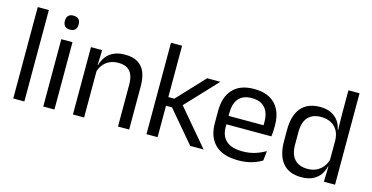

<svg xmlns="http://www.w3.org/2000/svg" viewBox="-70 -1002 2607 1344"><g transform="rotate(15 1233.0 -330.0)"><path d="M149 0H68.5V-662.5H149Z M367 0H286V-488H367ZM326.5 -568Q301.5 -568 289.2 -581.2Q277 -594.5 277 -617.5V-620Q277 -643.5 289.2 -656.5Q301.5 -669.5 326.5 -669.5Q351.5 -669.5 364 -656.5Q376.5 -643.5 376.5 -620V-617.5Q376.5 -594 364 -581Q351.5 -568 326.5 -568Z M908.5 0H827.5V-303.5Q827.5 -343 816.8 -371.5Q806 -400 781.8 -415.8Q757.5 -431.5 715.5 -431.5Q677 -431.5 648.8 -417Q620.5 -402.5 603 -377.8Q585.5 -353 578.5 -321.5L564 -379H581.5Q589.5 -412 609.5 -439.2Q629.5 -466.5 663.2 -482.8Q697 -499 746 -499Q804 -499 839.8 -477Q875.5 -455 892 -413.8Q908.5 -372.5 908.5 -312.5ZM582 0H501V-488H582L578.5 -371L582 -366.5Z M1448 0H1351L1158 -227.5H1106.5V-290.5H1158L1343 -488H1439L1217.5 -252.5V-272ZM1114.5 0H1034V-662.5H1114.5Z M1700.5 11Q1589 11 1532.5 -43.5Q1476 -98 1476 -199.5V-286.5Q1476 -389.5 1528.5 -445.2Q1581 -501 1682 -501Q1750 -501 1795.5 -475.8Q1841 -450.5 1864 -404Q1887 -357.5 1887 -293V-275Q1887 -259 1885.8 -243Q1884.5 -227 1882.5 -211.5H1808Q1809 -235.5 1809.2 -257Q1809.5 -278.5 1809.5 -296.5Q1809.5 -341 1795.2 -371.8Q1781 -402.5 1752.8 -418.8Q1724.5 -435 1682 -435Q1619 -435 1587.5 -398.5Q1556 -362 1556 -294V-247.5L1556.5 -237.5V-191Q1556.5 -160.5 1565.5 -136Q1574.5 -111.5 1593.8 -93.8Q1613 -76 1642.8 -66.8Q1672.5 -57.5 1713.5 -57.5Q1761 -57.5 1802 -70Q1843 -82.5 1879 -104L1871.5 -34Q1839 -13.5 1796 -1.2Q1753 11 1700.5 11ZM1865.5 -211.5H1518.5V-272.5H1865.5Z M2156.5 10.5Q2068.5 10.5 2022.5 -44Q1976.5 -98.5 1976.5 -203V-283.5Q1976.5 -388.5 2023 -443.8Q2069.5 -499 2160 -499Q2205 -499 2238 -483.8Q2271 -468.5 2291.5 -441Q2312 -413.5 2319 -376H2345.5L2321.5 -301.5Q2320 -344.5 2302.2 -373.8Q2284.5 -403 2254.2 -418Q2224 -433 2185 -433Q2123 -433 2090.2 -397Q2057.5 -361 2057.5 -291V-198Q2057.5 -129 2090.2 -93Q2123 -57 2185 -57Q2222 -57 2250.5 -71.2Q2279 -85.5 2297.8 -110.8Q2316.5 -136 2323.5 -168L2343.5 -110H2319.5Q2312.5 -77 2292.8 -49.5Q2273 -22 2239.8 -5.8Q2206.5 10.5 2156.5 10.5ZM2400.5 0H2319.5L2323 -118L2321.5 -144V-348L2322 -365L2320 -503.5V-662.5H2400.5Z"/></g></svg>

Font: Anek Devanagari Medium
Style: Regular
Weight: 400
Version: Version 1.003